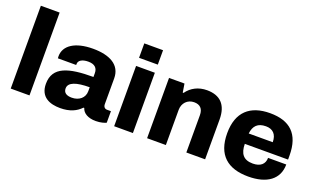

<svg xmlns="http://www.w3.org/2000/svg" viewBox="-78 -1145 2596 1577"><g transform="rotate(20 1220.0 -356.0)"><path d="M62 0H226V-724H62Z M497 12C583 12 638 -16 677 -57H684C696 -15 741 12 808 12C852 12 884 1 899 -6V-107H865C845 -107 832 -121 832 -144V-369C832 -488 731 -539 587 -539C431 -539 340 -478 340 -384C340 -377 340 -372 341 -366H501V-375C501 -406 533 -426 586 -426C643 -426 668 -399 668 -355V-322C454 -322 320 -287 320 -136C320 -18 410 12 497 12ZM558 -101C515 -101 485 -116 485 -156C485 -209 553 -232 668 -232V-197C668 -140 622 -101 558 -101Z M966 -598H1130V-724H966ZM966 0H1130V-527H966Z M1254 0H1418V-308C1418 -366 1459 -410 1517 -410C1568 -410 1597 -383 1597 -325V0H1761V-348C1761 -477 1697 -539 1583 -539C1508 -539 1447 -507 1408 -452H1401L1389 -527H1254Z M2141 12C2304 12 2402 -59 2402 -188H2243C2243 -134 2207 -101 2140 -101C2057 -101 2025 -147 2024 -231H2402V-266C2402 -455 2307 -539 2135 -539C1960 -539 1858 -450 1858 -264C1858 -74 1961 12 2141 12ZM2025 -322C2033 -390 2067 -426 2139 -426C2198 -426 2235 -392 2235 -322Z"/></g></svg>

Font: Archivo ExtraBold
Style: Regular
Weight: 800
Designer: Hector Gatti
Foundry: Omnibus-Type
Version: Version 2.001